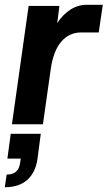

<svg xmlns="http://www.w3.org/2000/svg" viewBox="-40 -521 451 805"><path d="M10 0 80 -496H209L200 -424Q223 -460 255 -480.5Q287 -501 325 -501H391L374 -385H301Q250 -385 217 -346.5Q184 -308 173 -233L140 0ZM-20 264 -12 211Q37 211 44 164L47 144H-9L5 40H131L117 146Q109 202 74.5 233Q40 264 -20 264Z"/></svg>

Font: Host Grotesk
Style: Bold Italic
Weight: 700
Italic angle: -8°
Designer: Doğukan Karapınar
Foundry: Element Type
Version: Version 1.003; ttfautohint (v1.8.4.7-5d5b)